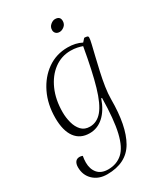

<svg xmlns="http://www.w3.org/2000/svg" viewBox="-218 -720 914 1065"><g transform="rotate(-30 239.0 -187.5)"><path d="M142 258Q88 258 54 226Q20 194 20 143Q20 122 29 109.5Q38 97 56 97Q65 97 75 101Q73 111 72 121.5Q71 132 71 142Q71 184 93.5 210.5Q116 237 161 237Q215 237 252 204Q289 171 307.5 92Q326 13 328 -124H323Q300 -58 261 -23Q222 12 172 12Q112 12 80 -31.5Q48 -75 48 -157Q48 -244 81.5 -313Q115 -382 172 -422Q229 -462 302 -462Q353 -462 391 -442L409 -462Q419 -462 426.5 -460Q434 -458 434 -450Q434 -438 427 -409Q420 -380 410.5 -340.5Q401 -301 391 -256.5Q381 -212 374.5 -169.5Q368 -127 368 -92Q368 79 316.5 168.5Q265 258 142 258ZM99 -164Q99 -129 108 -95.5Q117 -62 137 -40.5Q157 -19 191 -19Q237 -19 270 -58.5Q303 -98 329 -187Q355 -276 381 -425Q367 -430 348.5 -434Q330 -438 307 -438Q248 -438 201 -403Q154 -368 126.5 -306Q99 -244 99 -164ZM308 -558Q293 -558 284.5 -566.5Q276 -575 276 -588Q276 -608 291 -620.5Q306 -633 320 -633Q353 -633 353 -603Q353 -582 338 -570Q323 -558 308 -558Z"/></g></svg>

Font: Petrona ExtraLight
Style: Italic
Weight: 200
Italic angle: -9°
Designer: Ringo R. Seeber
Foundry: Ringo R. Seeber
Version: Version 2.001; ttfautohint (v1.8.3)